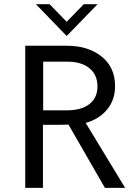

<svg xmlns="http://www.w3.org/2000/svg" viewBox="-20 -912 658 932"><path d="M303.7 -737.3 154.3 -891.6H220.7L303.7 -806.2L386.7 -891.6H453.6ZM102.5 0V-689.9H305.7Q407.7 -689.9 473.1 -637.7Q538.6 -585.4 538.6 -494.1Q538.6 -427.2 500 -380.4Q461.4 -333.5 396 -315.4L587.4 0H489.3L312.5 -307.1Q298.8 -306.2 268.6 -306.2H188.5V0ZM189.5 -376.5H313Q379.9 -378.4 416.5 -408.7Q453.1 -439 453.1 -492.7Q453.1 -548.8 414.1 -580.8Q375 -612.8 306.2 -612.8H189.5Z"/></svg>

Font: HK Grotesk Medium Legacy
Style: Regular
Weight: 500
Designer: Alfredo Marco Pradil
Foundry: Hanken Design Co.
Version: Version 2.022;PS 002.022;hotconv 1.0.88;makeotf.lib2.5.64775